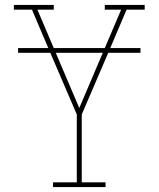

<svg xmlns="http://www.w3.org/2000/svg" viewBox="-20 -755 640 775"><path d="M194 0V-19H290V-293L183 -542H53V-561H175L109 -716H36V-735H197V-716H131L197 -561H403L469 -716H403V-735H564V-716H491L425 -561H547V-542H417L310 -293V-19H406V0ZM300 -319 395 -542H205Z"/></svg>

Font: Iosevka Slab Thin Extended
Style: Regular
Weight: 100
Width: 7
Monospace: yes
Designer: Belleve Invis
Foundry: Belleve Invis
Version: Version 11.1.1; ttfautohint (v1.8.3)